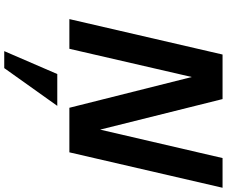

<svg xmlns="http://www.w3.org/2000/svg" viewBox="-102 -660 1069 905"><g transform="rotate(90 432.5 -207.5)"><path d="M488 0 343 -577 210 0H70L237 -722H447L591 -145L725 -722H865L698 0ZM301 307H221L329 57H479Z"/></g></svg>

Font: Perun
Style: Bold Italic
Weight: 700
Italic angle: -12°
Foundry: Copyright (c) Stefan Peev, Context Ltd, 2016
Version: Version 1.027